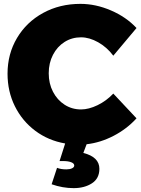

<svg xmlns="http://www.w3.org/2000/svg" viewBox="-20 -734 730 993"><path d="M566 -250 686 -122Q636 -67 567.5 -31.5Q499 4 428 12L411 57Q494 78 494 139Q494 189 455.5 214Q417 239 361 239Q304 239 247 219L275 134Q295 142 323 142Q341 142 352.5 136.5Q364 131 364 122Q364 111 348 105Q332 99 308 99H288L317 8Q230 -7 162.5 -57.5Q95 -108 57 -184.5Q19 -261 19 -353Q19 -455 68 -537.5Q117 -620 203 -667Q289 -714 396 -714Q475 -714 554 -680Q633 -646 686 -589L566 -446Q533 -490 487.5 -515.5Q442 -541 399 -541Q352 -541 314 -517Q276 -493 254 -450.5Q232 -408 232 -355Q232 -302 254 -259.5Q276 -217 314 -192.5Q352 -168 399 -168Q439 -168 484.5 -190Q530 -212 566 -250Z"/></svg>

Font: Gontserrat ExtraBold
Style: Regular
Weight: 800
Designer: Julieta Ulanovsky
Foundry: Julieta Ulanovsky
Version: Version 6.001